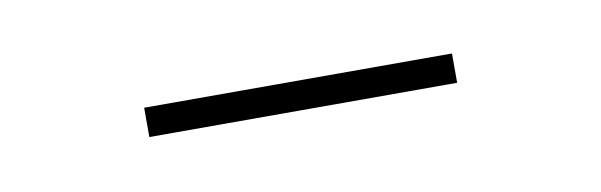

<svg xmlns="http://www.w3.org/2000/svg" viewBox="-22 -369 404 129"><g transform="rotate(-10 180.0 -305.0)"><path d="M75 -295V-315H285V-295Z"/></g></svg>

Font: IBM Plex Sans Cond Thin
Style: Regular
Weight: 100
Width: 3
Designer: Mike Abbink, Paul van der Laan, Pieter van Rosmalen
Foundry: Bold Monday
Version: Version 1.3